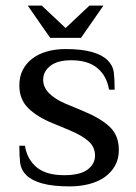

<svg xmlns="http://www.w3.org/2000/svg" viewBox="-20 -655 486 685"><path d="M404 -120Q404 -88 390.5 -64Q377 -40 354 -23.5Q331 -7 298.5 1.5Q266 10 229 10Q169 10 131 -0.5Q93 -11 74 -30Q55 -49 52 -73Q49 -97 49 -135H69Q77 -86 111 -58Q145 -30 209 -30Q266 -30 292.5 -50Q319 -70 319 -100Q319 -130 296.5 -150.5Q274 -171 229 -190L169 -215Q112 -238 80.5 -269.5Q49 -301 49 -350Q49 -382 61.5 -406Q74 -430 96 -446.5Q118 -463 148 -471.5Q178 -480 214 -480Q271 -480 308 -469.5Q345 -459 364 -440Q383 -421 386 -397Q389 -373 389 -335H369Q361 -384 327.5 -412Q294 -440 234 -440Q185 -440 159.5 -420Q134 -400 134 -370Q134 -344 155 -322.5Q176 -301 214 -285L274 -260Q338 -234 371 -203Q404 -172 404 -120ZM299 -635H349L269 -520H159L79 -635H129L214 -555Z"/></svg>

Font: Philosopher
Style: Regular
Weight: 400
Designer: Jovanny Lemonad
Foundry: Jovanny Lemonad
Version: Version 1.000